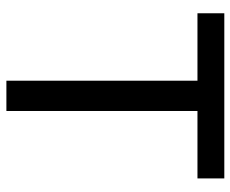

<svg xmlns="http://www.w3.org/2000/svg" viewBox="-82 -656 738 615"><g transform="rotate(90 287.5 -349.0)"><path d="M336 -612V0H239V-612H23V-698H552V-612Z"/></g></svg>

Font: IBM Plex Sans Thai Text
Style: Regular
Weight: 450
Designer: Mike Abbink, Paul van der Laan, Pieter van Rosmalen, Ben Mitchell, Mark Frömberg
Foundry: Bold Monday
Version: Version 1.1